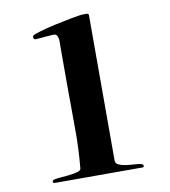

<svg xmlns="http://www.w3.org/2000/svg" viewBox="-82 -811 773 875"><g transform="rotate(-10 304.0 -374.0)"><path d="M100 -7Q93 -7 93 -14Q93 -20 99 -22Q106 -25 127 -26.5Q148 -28 170 -30.5Q192 -33 209 -37.5Q226 -42 227 -51Q236 -145 235 -239Q234 -333 234 -427V-609Q234 -620 234.5 -631Q235 -642 233 -653Q229 -672 217.5 -673Q206 -674 191 -672Q188 -672 177.5 -671Q167 -670 156 -669Q145 -668 136 -667.5Q127 -667 127 -667Q121 -669 120 -672Q119 -675 119 -681Q119 -684 123 -686.5Q127 -689 132.5 -691Q138 -693 143.5 -694.5Q149 -696 151 -697Q189 -709 228 -717Q267 -725 306 -733Q323 -736 341 -739Q359 -742 376 -741Q380 -741 383.5 -739.5Q387 -738 387 -733V-60Q387 -46 402 -39.5Q417 -33 437 -30.5Q457 -28 477 -27Q497 -26 507 -22Q513 -20 513.5 -13.5Q514 -7 507 -7Z"/></g></svg>

Font: SoukouMincho
Style: Regular
Weight: 400
Designer: Dr. Ken Lunde (project architect, glyph set definition & overall production); Masataka HATTORI  (production & ideograph 
Foundry: Adobe Systems Incorporated
Version: Version 1.00